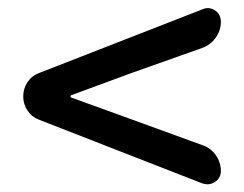

<svg xmlns="http://www.w3.org/2000/svg" viewBox="-20 -614 609 480"><path d="M532.2 -186.5Q532.2 -168.9 517.6 -159.2Q508.8 -153.3 499 -153.3Q493.2 -153.3 486.3 -155.3L78.1 -314.5Q59.6 -321.3 48.8 -337.4Q38.1 -353.5 38.1 -373Q38.1 -392.6 48.8 -408.7Q59.6 -424.8 78.1 -431.6L486.3 -590.8Q493.2 -593.8 499 -593.8Q508.8 -593.8 517.6 -587.9Q532.2 -578.1 532.2 -559.6Q532.2 -538.1 519.5 -520Q506.8 -502 485.4 -494.1L306.6 -430.7L158.2 -376Q156.2 -375 156.2 -373Q156.2 -371.1 158.2 -370.1L306.6 -316.4L486.3 -251Q506.8 -244.1 519.5 -226.1Q532.2 -208 532.2 -186.5Z"/></svg>

Font: Gen Jyuu GothicX Medium
Style: Regular
Weight: 500
Designer: Ryoko NISHIZUKA (kana &amp; ideographs); Paul D. Hunt (Latin, Greek &amp; Cyrillic); Wenlong ZHANG (bopomofo); Sandoll C
Version: Version 1.058.20140828